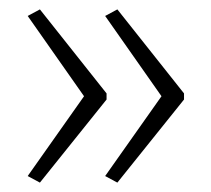

<svg xmlns="http://www.w3.org/2000/svg" viewBox="-20 -480 450 409"><path d="M372 -268V-281L230 -460L204 -446L324 -275L204 -105L230 -91ZM207 -268V-281L65 -460L39 -446L159 -275L39 -105L65 -91Z"/></svg>

Font: Noto Sans Armenian ExtraCondensed ExtraLight
Style: Regular
Weight: 200
Width: 2
Designer: Monotype Design Team
Foundry: Monotype Imaging Inc.
Version: Version 2.008